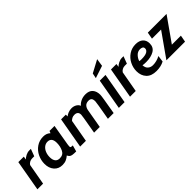

<svg xmlns="http://www.w3.org/2000/svg" viewBox="182 -1842 2934 2934"><g transform="rotate(-45 1649.0 -375.5)"><path d="M95 -500H213L205 -447Q227 -470 264 -489Q301 -508 339 -508H374L330 -391H283Q255 -391 229.5 -377Q204 -363 191 -341L130 0H7Z M358 -198Q358 -277 392.5 -348.5Q427 -420 491 -464Q555 -508 639 -508Q677 -508 704.5 -497Q732 -486 755 -465L769 -500H877L819 -158Q815 -135 815 -120Q815 -100 824 -96Q833 -92 864 -92L836 10Q784 10 757.5 5.5Q731 1 717 -10.5Q703 -22 690 -48Q659 -21 624.5 -5.5Q590 10 543 10Q458 10 408 -48Q358 -106 358 -198ZM720 -292Q720 -406 630 -406Q589 -406 556 -380Q523 -354 505 -310Q487 -266 487 -214Q487 -157 511 -124.5Q535 -92 585 -92Q659 -92 689.5 -154Q720 -216 720 -292Z M1019 -500H1121V-461Q1144 -481 1179 -494.5Q1214 -508 1251 -508Q1293 -508 1328.5 -489Q1364 -470 1381 -432Q1399 -460 1446 -484Q1493 -508 1552 -508Q1630 -508 1669.5 -463Q1709 -418 1709 -341Q1709 -322 1697 -248Q1685 -174 1655 0H1531Q1561 -172 1572.5 -241Q1584 -310 1584 -324Q1584 -371 1567 -388.5Q1550 -406 1517 -406Q1467 -406 1441.5 -378Q1416 -350 1409 -309L1355 0H1232L1252 -115Q1270 -218 1278.5 -268.5Q1287 -319 1287 -334Q1287 -406 1210 -406Q1183 -406 1161.5 -395.5Q1140 -385 1120 -365L1055 0H931Z M1855 -500H1979L1891 0H1767ZM1857 -653 2059 -761 2040 -636 1840 -570Z M2097 -500H2215L2207 -447Q2229 -470 2266 -489Q2303 -508 2341 -508H2376L2332 -391H2285Q2257 -391 2231.5 -377Q2206 -363 2193 -341L2132 0H2009Z M2353 -205Q2353 -282 2388.5 -352Q2424 -422 2488.5 -465Q2553 -508 2635 -508Q2713 -508 2755.5 -469Q2798 -430 2798 -363Q2798 -278 2730.5 -238.5Q2663 -199 2559 -199Q2509 -199 2483 -205Q2486 -147 2519 -119.5Q2552 -92 2598 -92Q2678 -92 2755 -133L2741 -28Q2670 10 2574 10Q2465 10 2409 -50Q2353 -110 2353 -205ZM2694 -357Q2694 -386 2673.5 -396Q2653 -406 2630 -406Q2578 -406 2541.5 -367Q2505 -328 2493 -284Q2509 -280 2539 -280Q2623 -280 2658.5 -302Q2694 -324 2694 -357Z M3070 -390H2873L2893 -500H3298L3023 -110H3218L3198 0H2795Z"/></g></svg>

Font: Cabin
Style: Bold Italic
Weight: 700
Italic angle: -7°
Designer: Pablo Impallari
Foundry: Pablo Impallari. http://www.impallari.com Igino Marini. http://www.ikern.com
Version: Version 2.200